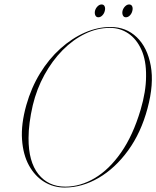

<svg xmlns="http://www.w3.org/2000/svg" viewBox="-20 -831 701 861"><path d="M475.5 -710Q545.5 -710 593.2 -664.2Q641 -618.5 656 -536.5Q671 -454.5 641.5 -345Q612.5 -236 554.5 -156.2Q496.5 -76.5 422.2 -33.2Q348 10 270 10Q220 10 178.2 -15.5Q136.5 -41 110 -89Q83.5 -137 78.8 -205.5Q74 -274 98 -359.5Q120 -437.5 159.5 -502Q199 -566.5 250.8 -613Q302.5 -659.5 360.2 -684.8Q418 -710 475.5 -710ZM272.5 6Q340.5 6 405.2 -32.5Q470 -71 523.2 -147.5Q576.5 -224 610.5 -338.5Q635 -421.5 635 -489Q636 -559.5 614.2 -607.8Q592.5 -656 555.5 -681Q518.5 -706 473 -706Q416 -706 361.5 -679.5Q307 -653 260.5 -605.8Q214 -558.5 179.2 -495.2Q144.5 -432 127 -359Q117.5 -318 112.8 -281Q108 -244 108 -211.5Q107.5 -106 152.2 -50Q197 6 272.5 6ZM421 -753.5Q411.5 -753.5 407.5 -762.2Q403.5 -771 406 -782.5Q409 -794 417.5 -802.5Q426 -811 435.5 -811Q445.5 -811 449.2 -802.5Q453 -794 450 -782.5Q447.5 -771 439.2 -762.2Q431 -753.5 421 -753.5ZM544.5 -753.5Q535 -753.5 531 -762.2Q527 -771 529.5 -782.5Q532.5 -794 541 -802.5Q549.5 -811 559 -811Q569 -811 572.8 -802.5Q576.5 -794 573.5 -782.5Q571 -771 562.8 -762.2Q554.5 -753.5 544.5 -753.5Z"/></svg>

Font: Fraunces 144pt Thin
Style: Italic
Weight: 100
Italic angle: -16°
Version: Version 1.000;[b76b70a41]